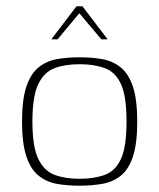

<svg xmlns="http://www.w3.org/2000/svg" viewBox="-20 -585 505 610"><path d="M233 5Q193 5 160 -1Q127 -7 102 -27.5Q77 -48 63.5 -89Q50 -130 50 -199Q50 -268 63.5 -309Q77 -350 102 -370.5Q127 -391 160 -397Q193 -403 233 -403Q272 -403 305.5 -397Q339 -391 364 -370.5Q389 -350 402.5 -309Q416 -268 416 -199Q416 -129 402.5 -88Q389 -47 364 -27Q339 -7 305.5 -1Q272 5 233 5ZM233 -17Q279 -17 313 -29.5Q347 -42 364.5 -80.5Q382 -119 382 -199Q382 -279 364.5 -317.5Q347 -356 313 -368.5Q279 -381 233 -381Q187 -381 153.5 -368.5Q120 -356 101.5 -317.5Q83 -279 83 -199Q83 -119 101.5 -80.5Q120 -42 153.5 -29.5Q187 -17 233 -17ZM143 -460 223 -565H242L322 -460H302L232 -543L163 -460Z"/></svg>

Font: Genos Thin ExtraLight
Style: Regular
Weight: 250
Version: Version 1.010